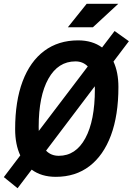

<svg xmlns="http://www.w3.org/2000/svg" viewBox="-41 -914 693 1003"><path d="M50.8 69.3 -21 11.2 64.9 -102.1Q38.1 -159.2 38.1 -239.3Q38.1 -385.3 77.1 -489Q116.2 -592.8 189.9 -647.9Q263.7 -703.1 367.2 -703.1Q441.4 -703.1 492.2 -666L557.6 -752L632.3 -698.7L551.8 -592.3Q577.6 -536.6 577.6 -459.5Q577.6 -312 538.6 -207Q499.5 -102.1 426.5 -46.1Q353.5 9.8 250.5 9.8Q175.3 9.8 124.5 -27.8ZM161.6 -230 417.5 -566.9Q392.1 -593.3 353 -593.3Q262.7 -593.3 211.9 -502.9Q161.1 -412.6 161.1 -251.5Q161.1 -240.2 161.6 -230ZM266.1 -100.1Q355 -100.1 404.8 -191.9Q454.6 -283.7 454.6 -447.3Q454.6 -455.6 454.1 -463.4L199.7 -127Q225.6 -100.1 266.1 -100.1ZM313.5 -771.5 411.6 -894H576.7L444.3 -771.5Z"/></svg>

Font: Cascadia Code PL SemiBold
Style: Italic
Weight: 600
Italic angle: -10°
Monospace: yes
Designer: Aaron Bell
Foundry: Saja Typeworks
Version: Version 2404.023; ttfautohint (v1.8.4)